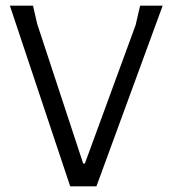

<svg xmlns="http://www.w3.org/2000/svg" viewBox="-20 -661 604 681"><path d="M229 0H322L557 -641H477L461 -572L281 -81H275L112 -576L97 -641H15Z"/></svg>

Font: Alegreya Sans
Style: Regular
Weight: 400
Designer: Juan Pablo del Peral
Foundry: Huerta Tipografica
Version: Version 1.000;PS 001.000;hotconv 1.0.70;makeotf.lib2.5.58329